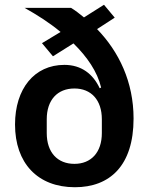

<svg xmlns="http://www.w3.org/2000/svg" viewBox="-20 -773 629 805"><path d="M416 -753 332 -700C314 -715 296 -729 278 -740H83C135 -711 187 -678 234 -639L156 -592L202 -537L288 -591C345 -535 388 -473 404 -406L398 -403C370 -463 321 -501 250 -501C124 -501 43 -401 43 -251C43 -90 137 12 294 12C440 12 540 -78 540 -276C540 -429 479 -556 387 -651L461 -699ZM292 -86C221 -86 176 -134 176 -215V-273C176 -354 221 -402 292 -402C362 -402 407 -354 407 -273V-215C407 -134 362 -86 292 -86Z"/></svg>

Font: IBM Plex Thai SemiBold
Style: Regular
Weight: 600
Designer: Mike Abbink, Paul van der Laan, Pieter van Rosmalen, Ben Mitchell, Mark Frömberg
Foundry: Bold Monday
Version: Version 1.0